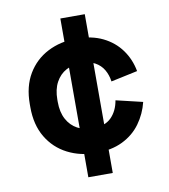

<svg xmlns="http://www.w3.org/2000/svg" viewBox="-82 -682 762 867"><g transform="rotate(-10 299.0 -248.0)"><path d="M307 14Q235 14 176.5 -16Q118 -46 84 -103Q50 -160 50 -241V-255Q50 -336 84 -393Q118 -450 176.5 -480Q235 -510 307 -510Q378 -510 429 -485Q480 -460 511.5 -416.5Q543 -373 553 -318L431 -292Q427 -322 413 -346Q399 -370 373.5 -384Q348 -398 310 -398Q272 -398 241.5 -381.5Q211 -365 193.5 -332.5Q176 -300 176 -253V-243Q176 -196 193.5 -163.5Q211 -131 241.5 -114.5Q272 -98 310 -98Q367 -98 396.5 -127.5Q426 -157 434 -205L556 -176Q543 -123 511.5 -79.5Q480 -36 429 -11Q378 14 307 14ZM253 116V-612H365V116Z"/></g></svg>

Font: Space Grotesk
Style: Bold
Weight: 700
Designer: Florian Karsten
Foundry: Florian Karsten
Version: Version 2.000